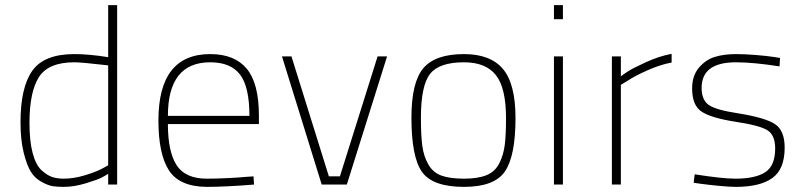

<svg xmlns="http://www.w3.org/2000/svg" viewBox="-20 -720 3143 749"><path d="M437 -700V0H402V-42Q393 -36 377 -27.5Q361 -19 315 -5Q269 9 229 9Q205 9 187 6.5Q169 4 143 -10Q117 -24 101 -49Q85 -74 72.5 -124Q60 -174 60 -243Q60 -379 106 -444Q152 -509 270 -509Q327 -509 402 -497V-700ZM229 -23Q267 -23 310.5 -36Q354 -49 378 -62L402 -75V-465Q298 -477 270 -477Q169 -477 132 -419.5Q95 -362 95 -240Q95 -169 107.5 -122.5Q120 -76 142 -56Q164 -36 183.5 -29.5Q203 -23 229 -23Z M787 -23Q818 -23 863.5 -25Q909 -27 939 -30L969 -32L971 0Q859 9 786 9Q680 8 639 -55.5Q598 -119 598 -250Q598 -509 800 -509Q895 -509 942.5 -452Q990 -395 990 -269V-236H635Q635 -128 669 -75.5Q703 -23 787 -23ZM635 -268H953Q953 -381 916.5 -429Q880 -477 800 -477Q635 -477 635 -268Z M1080 -500H1117L1263 -32H1306L1453 -500H1490L1333 0H1235Z M1790 -509Q1893 -509 1942 -451Q1991 -393 1991 -259Q1991 -112 1950 -51.5Q1909 9 1790 9Q1668 9 1626.5 -49Q1585 -107 1585 -261Q1585 -399 1631.5 -454Q1678 -509 1790 -509ZM1790 -23Q1844 -23 1877.5 -36.5Q1911 -50 1927.5 -82.5Q1944 -115 1949 -154Q1954 -193 1954 -259Q1954 -377 1914.5 -427Q1875 -477 1790 -477Q1693 -477 1657.5 -431.5Q1622 -386 1622 -261Q1622 -191 1627.5 -150.5Q1633 -110 1651 -78.5Q1669 -47 1702 -35Q1735 -23 1790 -23Z M2141 0V-500H2176V0ZM2141 -645V-700H2176V-645Z M2367 0V-500H2402V-422Q2412 -430 2429.5 -441.5Q2447 -453 2499 -477Q2551 -501 2600 -510V-476Q2556 -468 2506.5 -446Q2457 -424 2430 -406L2402 -389V0Z M3023 -494 3021 -461Q2919 -477 2851 -477Q2717 -477 2717 -377Q2717 -330 2745 -310.5Q2773 -291 2859 -278Q2965 -261 3003 -236Q3041 -211 3041 -144Q3041 -60 2993 -25.5Q2945 9 2851 9Q2826 9 2784.5 5Q2743 1 2714 -3L2686 -7L2690 -40Q2798 -23 2849 -23Q2926 -23 2965 -48Q3004 -73 3004 -141Q3004 -193 2973.5 -212Q2943 -231 2849 -245Q2754 -260 2717 -284.5Q2680 -309 2680 -375Q2680 -425 2707 -456.5Q2734 -488 2770 -498.5Q2806 -509 2851 -509Q2885 -509 2928 -505.5Q2971 -502 2997 -498Z"/></svg>

Font: TitilliumText22L Th
Style: Thin
Weight: 100
Designer: Campivisivi
Foundry: Campivisivi
Version: 1.000